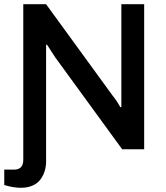

<svg xmlns="http://www.w3.org/2000/svg" viewBox="-29 -706 783 908"><path d="M69.8 182.1Q34.2 182.1 -8.8 168.9V96.2H37.1Q81.1 96.2 81.1 49.8V-686H189L502 -255.9Q521.5 -232.9 540 -199.2H544.9V-686H652.8V0H548.8L231.9 -435.1Q227.1 -442.9 212.4 -465.1Q197.8 -487.3 193.8 -494.1H189V56.2Q189 80.6 182.6 102.1Q176.3 123.5 162.8 142.1Q149.4 160.6 125.5 171.4Q101.6 182.1 69.8 182.1Z"/></svg>

Font: Archivo Medium
Style: Regular
Weight: 500
Designer: Hector Gatti
Foundry: Omnibus-Type
Version: Version 2.001